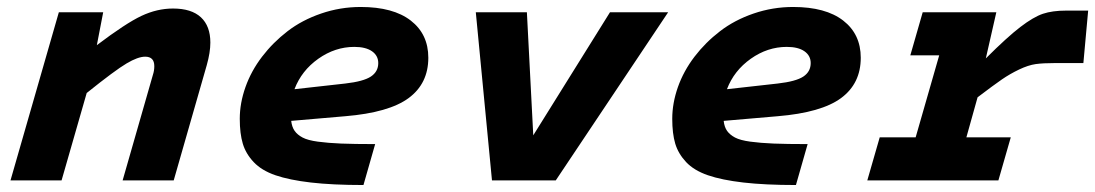

<svg xmlns="http://www.w3.org/2000/svg" viewBox="-20 -512 3109 545"><path d="M272.9 -477.1 254.9 -383.8Q336.9 -445.8 381.3 -466.8Q425.8 -487.8 471.2 -487.8Q523.4 -487.8 550.3 -462.9Q577.1 -438 577.1 -391.1Q577.1 -363.3 566.9 -327.1L473.1 0H328.1L414.1 -299.8Q418 -311.5 418 -324.2Q418 -351.1 392.1 -351.1Q371.6 -351.1 339.4 -332Q307.1 -313 226.1 -248L154.8 0H9.8L147 -477.1Z M1044.9 -103 1011.7 13.2Q923.8 13.2 862.5 6.1Q801.3 -1 761.7 -14.6Q722.2 -28.3 700 -52Q677.7 -75.7 669.2 -104.2Q660.6 -132.8 660.6 -174.8Q660.6 -219.2 676.8 -264.9Q692.9 -310.5 723.9 -351.1Q754.9 -391.6 796.1 -423.3Q837.4 -455.1 891.6 -473.6Q945.8 -492.2 1003.9 -492.2Q1096.2 -492.2 1146 -453.6Q1195.8 -415 1195.8 -348.1Q1195.8 -274.9 1139.9 -233.6Q1084 -192.4 960 -182.1L806.6 -168.9Q808.6 -151.4 816.4 -140.4Q824.2 -129.4 838.9 -121.6Q853.5 -113.8 882.3 -109.9Q911.1 -106 948.2 -104.5Q985.4 -103 1044.9 -103ZM985.8 -378.9Q931.2 -378.9 883.5 -345.2Q835.9 -311.5 815.9 -258.8L960 -274.9Q1011.7 -280.8 1032.7 -294.7Q1053.7 -308.6 1053.7 -333Q1053.7 -354 1035.9 -366.5Q1018.1 -378.9 985.8 -378.9Z M1330.6 -477.1H1475.6L1493.7 -127.9L1711.4 -477.1H1876.5L1557.6 0H1376.5Z M2272.5 -103 2239.3 13.2Q2151.4 13.2 2090.1 6.1Q2028.8 -1 1989.3 -14.6Q1949.7 -28.3 1927.5 -52Q1905.3 -75.7 1896.7 -104.2Q1888.2 -132.8 1888.2 -174.8Q1888.2 -219.2 1904.3 -264.9Q1920.4 -310.5 1951.4 -351.1Q1982.4 -391.6 2023.7 -423.3Q2064.9 -455.1 2119.1 -473.6Q2173.3 -492.2 2231.4 -492.2Q2323.7 -492.2 2373.5 -453.6Q2423.3 -415 2423.3 -348.1Q2423.3 -274.9 2367.4 -233.6Q2311.5 -192.4 2187.5 -182.1L2034.2 -168.9Q2036.1 -151.4 2043.9 -140.4Q2051.8 -129.4 2066.4 -121.6Q2081.1 -113.8 2109.9 -109.9Q2138.7 -106 2175.8 -104.5Q2212.9 -103 2272.5 -103ZM2213.4 -378.9Q2158.7 -378.9 2111.1 -345.2Q2063.5 -311.5 2043.5 -258.8L2187.5 -274.9Q2239.3 -280.8 2260.3 -294.7Q2281.2 -308.6 2281.2 -333Q2281.2 -354 2263.4 -366.5Q2245.6 -378.9 2213.4 -378.9Z M2477.1 -122.1H2579.1L2646 -355H2564L2599.1 -477.1H2808.1L2778.3 -346.2Q2838.9 -406.7 2876.2 -435.3Q2913.6 -463.9 2940.4 -472.9Q2967.3 -481.9 3005.9 -481.9H3068.8L3055.2 -333H2975.1Q2940.9 -333 2919.9 -330.1Q2898.9 -327.1 2872.8 -314.7Q2846.7 -302.2 2824 -286.6Q2801.3 -271 2754.9 -235.8L2723.1 -122.1H2849.1L2814 0H2441.9Z"/></svg>

Font: IntelOne Mono Bold
Style: Italic
Weight: 700
Italic angle: -16°
Designer: Fred Shallcrass
Foundry: Frere-Jones Type LLC
Version: Version 1.200;hotconv 1.1.0;makeotfexe 2.6.0;FJTRelease1.2